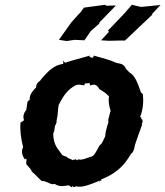

<svg xmlns="http://www.w3.org/2000/svg" viewBox="-20 -775 693 805"><path d="M66 -261C63 -230 68 -193 77 -158C67 -140 74 -118 88 -102C81 -112 86 -111 92 -106C90 -100 90 -93 90 -87C99 -76 112 -64 113 -56C130 -42 142 -27 155 -16C176 -18 193 3 209 -4C234 12 251 3 268 2C283 9 276 15 287 3C284 15 295 8 298 6C323 13 355 0 399 -18C394 -5 403 -13 398 -16C393 -11 405 -23 406 -17C410 -19 403 -19 403 -22C465 -47 498 -76 530 -131C538 -135 542 -146 546 -168C555 -195 564 -220 576 -253C574 -251 574 -259 578 -263L577 -274C576 -276 577 -269 571 -280C579 -289 572 -280 567 -284C581 -316 582 -354 579 -380C569 -388 579 -390 572 -385C557 -425 549 -456 522 -472C513 -481 504 -490 505 -494C492 -509 487 -507 469 -511C435 -526 415 -530 373 -542C372 -531 369 -538 367 -532C356 -537 352 -537 357 -542C320 -531 289 -524 253 -512C249 -514 256 -510 243 -521C245 -510 248 -514 244 -507C208 -502 185 -481 152 -442C149 -433 132 -432 131 -408C125 -402 100 -378 105 -356C91 -352 95 -337 90 -313C79 -302 75 -285 81 -271C76 -267 71 -264 66 -261ZM433 -269H434L435 -264C424 -231 422 -217 421 -203C412 -188 412 -176 398 -166C385 -143 377 -125 367 -120C340 -111 321 -102 309 -107C300 -104 308 -99 296 -108C291 -101 291 -110 285 -103C280 -108 260 -112 261 -117C239 -125 242 -122 234 -135C215 -158 204 -177 203 -215C212 -232 206 -244 215 -255L218 -267C217 -272 215 -270 218 -273C224 -299 222 -314 226 -335C247 -376 264 -400 298 -418C314 -423 322 -418 333 -417C336 -430 338 -423 355 -427C355 -425 356 -423 359 -416C381 -428 391 -411 397 -401C412 -392 422 -387 437 -371C434 -355 436 -333 444 -310C441 -304 438 -288 433 -269ZM533 -755C522 -742 510 -729 499 -716L432 -646L437 -642L404 -606L437 -604L481 -605H504L618 -713V-717L653 -754L571 -746ZM332 -743 315 -720 313 -719 279 -681 227 -608 260 -603 293 -608 334 -606 360 -644 396 -676 397 -681 466 -752 425 -751 421 -755Z"/></svg>

Font: Asimov Print
Style: DIt
Weight: 250
Width: 0
Designer: Google
Version: Version 2.000980: 2014